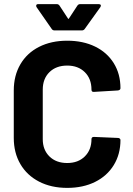

<svg xmlns="http://www.w3.org/2000/svg" viewBox="-20 -906 648 934"><path d="M47 -235V-466Q47 -538 79 -593Q111 -648 170 -678Q229 -708 307 -708Q384 -708 442.5 -679.5Q501 -651 533.5 -598.5Q566 -546 566 -477Q566 -468 554 -466L437 -459H435Q425 -459 425 -470Q425 -523 392.5 -555Q360 -587 307 -587Q253 -587 220.5 -555Q188 -523 188 -470V-229Q188 -177 220.5 -145Q253 -113 307 -113Q360 -113 392.5 -145Q425 -177 425 -229Q425 -240 437 -240L554 -235Q559 -235 562.5 -232Q566 -229 566 -225Q566 -156 533.5 -103Q501 -50 442.5 -21Q384 8 307 8Q229 8 170 -22.5Q111 -53 79 -108Q47 -163 47 -235ZM156 -878Q156 -886 166 -886H256Q265 -886 270 -878L310 -817Q313 -811 316 -817L356 -878Q361 -886 370 -886H460Q468 -886 470 -881.5Q472 -877 468 -871L392 -765Q387 -758 378 -758H245Q236 -758 231 -766L158 -871Q156 -874 156 -878Z"/></svg>

Font: UMi
Style: Bold
Weight: 700
Designer: Peter Middis
Foundry: We Are UMi
Version: Version 1.0